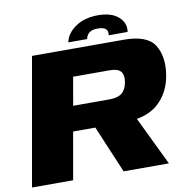

<svg xmlns="http://www.w3.org/2000/svg" viewBox="-90 -912 993 1000"><g transform="rotate(-10 407.0 -412.0)"><path d="M-1 0 118 -675H604Q726 -675 764.8 -614.5Q803.5 -554 789.5 -460Q775 -363 710 -306.5Q668 -269.5 599 -257L723 0H483.5L378 -250H260.5L216.5 0ZM284 -382H477Q520.5 -382 542.5 -400.2Q564.5 -418.5 571 -456.5Q577.5 -493.5 562 -512.2Q546.5 -531 503 -531H310ZM493 -824Q563.5 -824 600.8 -790.8Q638 -757.5 630 -711.5H530Q538 -756 481 -756Q450 -756 435 -744.5Q420 -733 416 -711.5H316.5Q325 -757.5 373 -790.8Q421 -824 493 -824Z"/></g></svg>

Font: Anybody ExtraExpanded ExtraBold
Style: Italic
Weight: 800
Width: 8
Italic angle: -10°
Designer: Tyler Finck
Foundry: Etcetera Type Company
Version: Version 1.010; ttfautohint (v1.8.3) -l 8 -r 50 -G 200 -x 14 